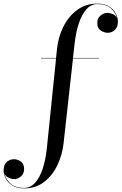

<svg xmlns="http://www.w3.org/2000/svg" viewBox="-195 -780 671 1060"><path d="M31.5 -460H114.5L120 -511.5Q126.5 -575 154.5 -631.8Q182.5 -688.5 230 -724.2Q277.5 -760 342.5 -760Q383 -760 408 -744Q433 -728 444.5 -705Q456 -682 456 -661Q456 -630.5 439.2 -614.8Q422.5 -599 399.5 -599Q381 -599 361.5 -611.2Q342 -623.5 342 -653.5Q342 -680 360.5 -694.5Q379 -709 397.5 -709Q411.5 -709 428 -702.2Q444.5 -695.5 451.5 -679Q445 -708 418.5 -732.8Q392 -757.5 342.5 -757.5Q307.5 -757.5 281.8 -728.5Q256 -699.5 240 -650.5Q224 -601.5 217 -540L208 -460H352V-457.5H208L156 11.5Q149 74 122.2 131Q95.5 188 49.2 224Q3 260 -62 260Q-102.5 260 -127.2 244Q-152 228 -163.5 205Q-175 182 -175 161Q-175 130 -158 114.5Q-141 99 -118 99Q-99 99 -80.5 111.2Q-62 123.5 -62 153.5Q-62 179.5 -79.8 194.2Q-97.5 209 -116 209Q-129.5 209 -146.2 202Q-163 195 -170.5 178.5Q-164.5 206.5 -138.8 232Q-113 257.5 -62 257.5Q-26.5 257.5 -0.8 228.5Q25 199.5 41 150.2Q57 101 63.5 40L114.5 -457.5H31.5Z"/></svg>

Font: Bodoni* 72pt
Style: Regular
Weight: 400
Version: Version 2.3